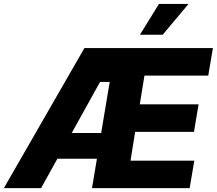

<svg xmlns="http://www.w3.org/2000/svg" viewBox="-42 -977 1126 997"><path d="M937.1 -956.7H783.4L684.7 -796.5H802.6ZM1039.4 -584.5 1063.6 -727.3H396.3L-22 0H171.2L256 -152.7H461.3L435.7 0H942.8L967 -142.8H635.7L659.8 -292.3H965.2L989.3 -435.4H683.9L708.1 -584.5ZM330.3 -286.2 477.6 -551.5H527.7L483.3 -286.2Z"/></svg>

Font: TID UI Extra Bold
Style: Italic
Weight: 800
Italic angle: -9.39999°
Designer: The TID Project Authors
Foundry: Bakken & Bæck
Version: Version 1.001;hotconv 1.0.109;makeotfexe 2.5.65596